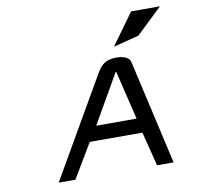

<svg xmlns="http://www.w3.org/2000/svg" viewBox="-86 -892 1032 984"><g transform="rotate(-10 430.0 -400.0)"><path d="M674 -671 809 -800H659L541 -637ZM615 -545C609 -570 578 -580 541 -580C470 -579 454 -539 436 -511L141 0H228L334 -178H608L653 0H739ZM527 -508H530L591 -254H381Z"/></g></svg>

Font: Charger Monospace
Style: Regular
Weight: 400
Designer: Jasper
Foundry: Cannot Into Space Fonts
Version: Version 0.980